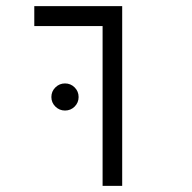

<svg xmlns="http://www.w3.org/2000/svg" viewBox="-20 -606 626 626"><path d="M314.5 0V-521H91.8V-585.9H378.4V0ZM191.9 -245.6Q173.8 -245.6 160.6 -258.5Q147.5 -271.5 147.5 -289.6Q147.5 -308.1 160.6 -321Q173.8 -334 191.9 -334Q210.4 -334 223.4 -321Q236.3 -308.1 236.3 -289.6Q236.3 -271.5 223.4 -258.5Q210.4 -245.6 191.9 -245.6Z"/></svg>

Font: Cascadia Mono PL Light
Style: Regular
Weight: 300
Monospace: yes
Designer: Aaron Bell
Foundry: Saja Typeworks
Version: Version 2404.023; ttfautohint (v1.8.4)